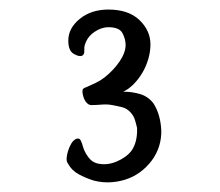

<svg xmlns="http://www.w3.org/2000/svg" viewBox="-20 -812 460 402"><path d="M158 -719Q156 -714 156.5 -705.5Q157 -697 151 -695Q145 -693 134 -699.5Q123 -706 123 -727Q123 -753 147 -772.5Q171 -792 207 -792Q249 -792 272 -770Q295 -748 295 -719Q295 -704 290.5 -688.5Q286 -673 278 -659.5Q270 -646 259.5 -635.5Q249 -625 238 -620Q257 -620 273.5 -615Q290 -610 301 -596Q314 -576 317 -548Q319 -532 315.5 -515Q312 -498 302 -482Q293 -468 279.5 -456.5Q266 -445 249.5 -438.5Q233 -432 214 -430.5Q195 -429 176 -434Q160 -439 145 -447Q130 -455 122 -470Q119 -474 119.5 -481Q120 -488 122.5 -496Q125 -504 129 -511Q133 -518 139 -521Q146 -524 149 -518Q152 -512 154 -504Q157 -494 164.5 -483.5Q172 -473 183 -470Q203 -465 223.5 -473.5Q244 -482 255 -496Q268 -514 267 -544Q265 -553 262.5 -561Q260 -569 254 -576Q246 -585 236 -587.5Q226 -590 215 -592Q204 -594 193 -593Q182 -592 171 -592Q165 -592 160 -598.5Q155 -605 153 -616Q152 -624 154 -626Q156 -628 162 -630Q171 -634 180.5 -638.5Q190 -643 199 -650Q218 -665 230.5 -683.5Q243 -702 243 -718Q243 -730 236.5 -742.5Q230 -755 207 -755Q192 -755 177.5 -745Q163 -735 158 -719Z"/></svg>

Font: BM YEONSUNG
Style: Regular
Weight: 400
Designer: Bongjin Kim; Myungsoo Han; Jaehyun Keum; Jihee Min; Dokyung Lee; Chorong Kim; Jooyeon Kang; Sang-a Kim;
Foundry: Sandoll Communications Inc.
Version: Version 1.000;PS 1;hotconv 16.6.51;makeotf.lib2.5.65220